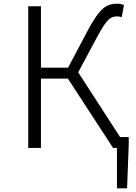

<svg xmlns="http://www.w3.org/2000/svg" viewBox="-20 -802 740 1041"><path d="M631 -59 404 -410 509 -606C560 -701 581 -713 615 -713C622 -713 632 -712 640 -709L652 -775C643 -779 630 -782 617 -782C556 -782 521 -758 456 -637L349 -435H202V-768H133V0H202V-376H348L593 0H614V219H669L678 -19V-59Z"/></svg>

Font: Kawkab Mono Light
Style: Regular
Weight: 300
Monospace: yes
Designer: Abdullah Arif
Foundry: Abdullah Arif
Version: Version 1.000;PS 000.500;hotconv 1.0.88;makeotf.lib2.5.64775